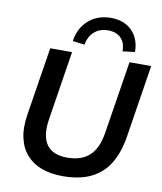

<svg xmlns="http://www.w3.org/2000/svg" viewBox="-100 -1019 937 1109"><g transform="rotate(10 368.5 -464.5)"><path d="M342 10Q274 10 220.5 -9.5Q167 -29 131.5 -68.5Q96 -108 82.5 -167.5Q69 -227 82 -307L145 -705H273L209 -298Q194 -201 229.5 -150.5Q265 -100 351 -100Q433 -100 480 -142.5Q527 -185 542 -277L610 -705H737L670 -279Q655 -185 616 -120.5Q577 -56 509.5 -23Q442 10 342 10ZM336 -760 266 -769Q278 -848 331 -893.5Q384 -939 462 -939Q513 -939 551 -918Q589 -897 610 -858.5Q631 -820 631 -769L559 -760Q560 -810 532.5 -837.5Q505 -865 457 -865Q409 -865 377 -837.5Q345 -810 336 -760Z"/></g></svg>

Font: Nunito Sans 12pt ExtraLight
Style: Italic
Weight: 200
Italic angle: -9°
Designer: Vernon Adams
Foundry: Vernon Adams
Version: Version 3.101;gftools[0.9.27]